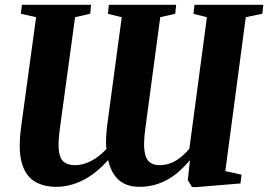

<svg xmlns="http://www.w3.org/2000/svg" viewBox="-20 -763 1114 798"><path d="M214 13.5Q160.5 13.5 123 -9.5Q85.5 -32.5 70.2 -87Q55 -141.5 68 -237L130 -691.5L66.5 -706L71 -743H358.5L355 -706L292 -691.5L229 -230Q220.5 -169 224.8 -135.8Q229 -102.5 246 -89.5Q263 -76.5 292 -76.5Q312.5 -76.5 334.5 -83.8Q356.5 -91 378.8 -106Q401 -121 422.5 -144Q421 -155 420.8 -168.5Q420.5 -182 421.5 -198.5Q422.5 -215 424.5 -235L486 -691.5L428.5 -705.5L432.5 -743H712L708.5 -706L646 -691.5L584 -229Q575.5 -167 580.8 -134Q586 -101 602 -88.8Q618 -76.5 642.5 -76.5Q664 -76.5 684 -83Q704 -89.5 724.5 -104.5Q745 -119.5 767 -144.5L840 -691.5L784 -705.5L788.5 -743H1074.5L1070.5 -706L1001.5 -691.5L916.5 -52L984 -37L979.5 -0.5L791.5 15L778 14L760.5 -14L769.5 -97.5Q720 -38.5 668.8 -12.5Q617.5 13.5 561 13.5Q505 13.5 473 -15.5Q441 -44.5 429.5 -98Q379 -41 324.5 -13.8Q270 13.5 214 13.5Z"/></svg>

Font: Merriweather 72pt ExtraBold
Style: Italic
Weight: 800
Italic angle: -7.8°
Version: Version 2.101